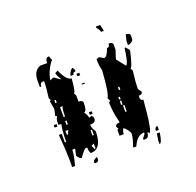

<svg xmlns="http://www.w3.org/2000/svg" viewBox="-73 -845 507 496"><g transform="rotate(-20 180.0 -597.0)"><path d="M236.3 -767.6H248L252 -750H244.1Q244.1 -754.9 236.3 -763.7ZM93.8 -736.3H96.7Q96.7 -732.4 100.6 -725.6Q83 -705.1 78.1 -676.8L85.9 -680.7H89.8L104.5 -669.9V-672.9Q96.7 -684.6 96.7 -690.4L104.5 -694.3Q118.2 -663.1 131.8 -663.1Q128.9 -625 124 -625L127.9 -617.2V-600.6Q139.6 -600.6 139.6 -592.8Q139.6 -569.3 131.8 -569.3Q139.6 -557.6 139.6 -551.8L147.5 -554.7L151.4 -547.9V-544.9Q151.4 -534.2 135.7 -534.2Q135.7 -524.4 143.6 -513.7Q143.6 -464.8 112.3 -464.8Q108.4 -470.7 108.4 -481.4H104.5Q100.6 -481.4 85.9 -460.9Q80.1 -460.9 74.2 -471.7L78.1 -489.3H70.3Q70.3 -474.6 62.5 -447.3H54.7V-467.8Q54.7 -490.2 50.8 -537.1H58.6V-513.7H62.5Q62.5 -544.9 66.4 -561.5H58.6V-569.3Q58.6 -577.1 62.5 -583Q62.5 -585.9 58.6 -585.9L62.5 -603.5L58.6 -627.9H62.5L58.6 -634.8Q62.5 -665 62.5 -680.7H58.6Q50.8 -680.7 50.8 -669.9H46.9V-687.5Q46.9 -713.9 66.4 -721.7H85.9Q85.9 -736.3 93.8 -736.3ZM301.8 -721.7H305.7Q313.5 -720.7 313.5 -714.8V-705.1Q313.5 -699.2 301.8 -694.3H297.9V-705.1ZM252 -714.8H255.9Q263.7 -713.9 263.7 -708V-694.3L255.9 -669.9L275.4 -645.5Q282.2 -650.4 287.1 -690.4H290L297.9 -680.7V-676.8Q288.1 -634.8 283.2 -634.8L287.1 -627.9Q283.2 -598.6 283.2 -579.1Q283.2 -577.1 290 -569.3Q290 -561.5 279.3 -561.5V-554.7Q280.3 -547.9 287.1 -547.9Q280.3 -460.9 271.5 -460.9Q271.5 -464.8 267.6 -464.8Q267.6 -450.2 255.9 -450.2H252V-454.1Q259.8 -462.9 259.8 -464.8V-467.8Q240.2 -467.8 228.5 -440.4H220.7V-443.4Q228.5 -465.8 228.5 -474.6V-478.5Q218.8 -495.1 212.9 -496.1Q209 -489.3 209 -481.4H197.3V-496.1Q197.3 -499 201.2 -499L197.3 -505.9Q197.3 -513.7 209 -513.7V-516.6Q201.2 -545.9 201.2 -572.3Q205.1 -572.3 205.1 -576.2L201.2 -583Q209 -592.8 212.9 -656.2Q209 -668.9 209 -687.5L216.8 -690.4L228.5 -683.6Q237.3 -683.6 244.1 -705.1Q252 -705.1 252 -714.8ZM143.6 -687.5 147.5 -680.7V-676.8Q139.6 -676.8 139.6 -669.9H131.8V-672.9Q137.7 -687.5 143.6 -687.5ZM147.5 -669.9H155.3V-663.1H147.5ZM151.4 -641.6H159.2V-638.7H151.4ZM70.3 -625V-617.2H74.2V-625ZM78.1 -603.5V-576.2H82Q82 -600.6 85.9 -603.5ZM236.3 -600.6V-592.8H240.2V-600.6ZM228.5 -576.2V-569.3H232.4V-576.2ZM78.1 -565.4V-554.7H82V-565.4ZM228.5 -565.4V-554.7H232.4V-565.4ZM46.9 -565.4H54.7V-558.6H46.9ZM143.6 -565.4H151.4V-558.6H143.6ZM232.4 -551.8V-534.2H236.3V-551.8ZM70.3 -541V-530.3H74.2Q74.2 -534.2 78.1 -541ZM131.8 -520.5V-505.9H135.7V-520.5ZM120.1 -481.4Q124 -475.6 124 -471.7H127.9V-485.4ZM297.9 -471.7V-460.9H290V-464.8Q292 -471.7 297.9 -471.7ZM290 -454.1H297.9Q293.9 -425.8 287.1 -425.8V-436.5ZM124 -450.2V-443.4Q124 -436.5 116.2 -436.5H112.3V-440.4Q112.3 -445.3 124 -450.2Z"/></g></svg>

Font: Blackcraft
Style: Regular
Weight: 400
Designer: GGBotNet
Foundry: GGBotNet
Version: 1.00